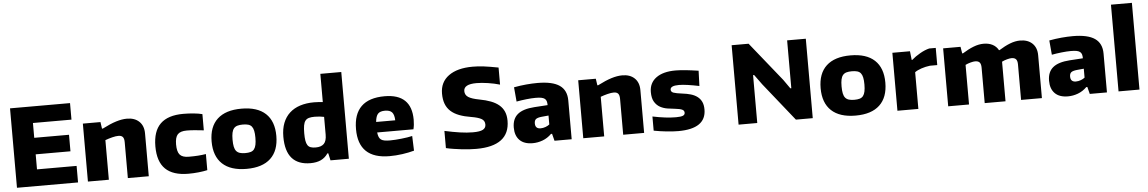

<svg xmlns="http://www.w3.org/2000/svg" viewBox="-37 -1289 10655 1782"><g transform="rotate(-5 5290.0 -398.0)"><path d="M66 -740H625V-586H266V-448H590V-294H266V-154H635V0H66Z M727 -540H891L900 -478H908Q982 -516 1037 -533Q1092 -550 1138 -550Q1210 -550 1252 -510Q1294 -470 1294 -399V0H1099V-334Q1099 -369 1086 -383.5Q1073 -398 1046 -398Q1022 -398 988 -389.5Q954 -381 922 -369V0H727Z M1663 9Q1520 9 1449.5 -59.5Q1379 -128 1379 -270Q1379 -412 1449.5 -480.5Q1520 -549 1663 -549Q1711 -549 1758 -544.5Q1805 -540 1840 -531V-380Q1796 -385 1756.5 -388.5Q1717 -392 1682 -392Q1622 -392 1597 -365Q1572 -338 1572 -272Q1572 -204 1596.5 -176Q1621 -148 1680 -148Q1730 -148 1766 -150.5Q1802 -153 1840 -159V-9Q1805 -1 1758 4Q1711 9 1663 9Z M2205 11Q2057 11 1980 -61Q1903 -133 1903 -270Q1903 -407 1980 -478.5Q2057 -550 2205 -550Q2353 -550 2429.5 -478.5Q2506 -407 2506 -270Q2506 -133 2429.5 -61Q2353 11 2205 11ZM2205 -136Q2235 -136 2255.5 -142Q2276 -148 2288 -163.5Q2300 -179 2305.5 -205Q2311 -231 2311 -270Q2311 -309 2305.5 -334.5Q2300 -360 2288 -375Q2276 -390 2255.5 -396Q2235 -402 2205 -402Q2175 -402 2154.5 -396Q2134 -390 2121.5 -375Q2109 -360 2103.5 -334.5Q2098 -309 2098 -270Q2098 -231 2103.5 -205Q2109 -179 2121.5 -164Q2134 -149 2154.5 -142.5Q2175 -136 2205 -136Z M2800 10Q2686 10 2628 -56Q2570 -122 2570 -256Q2570 -329 2591.5 -384Q2613 -439 2653.5 -476Q2694 -513 2751.5 -531.5Q2809 -550 2881 -550Q2903 -550 2923 -548.5Q2943 -547 2963 -545V-808H3158V0H2987L2972 -67H2964Q2937 -27 2897 -8.5Q2857 10 2800 10ZM2861 -131Q2912 -131 2937.5 -156.5Q2963 -182 2963 -242V-407Q2945 -411 2923 -413.5Q2901 -416 2876 -416Q2843 -416 2822 -410Q2801 -404 2788.5 -388Q2776 -372 2771 -343.5Q2766 -315 2766 -271Q2766 -230 2770.5 -203Q2775 -176 2785.5 -160Q2796 -144 2814.5 -137.5Q2833 -131 2861 -131Z M3537 9Q3248 9 3248 -267Q3248 -407 3320.5 -478Q3393 -549 3539 -549Q3789 -549 3789 -308Q3789 -259 3779 -220H3441Q3444 -194 3451 -177.5Q3458 -161 3471 -152Q3484 -143 3504.5 -139.5Q3525 -136 3555 -136Q3578 -136 3605.5 -138Q3633 -140 3661 -143Q3689 -146 3715 -150Q3741 -154 3762 -159L3767 -22Q3717 -8 3656.5 0.5Q3596 9 3537 9ZM3530 -415Q3485 -415 3465 -393.5Q3445 -372 3440 -318H3618Q3616 -371 3596 -393Q3576 -415 3530 -415Z M4345 12Q4315 12 4279.5 10Q4244 8 4207.5 3.5Q4171 -1 4134 -6.5Q4097 -12 4064 -20V-180Q4141 -163 4206.5 -153.5Q4272 -144 4327 -144Q4392 -144 4420 -159Q4448 -174 4448 -206Q4448 -243 4416.5 -260Q4385 -277 4324 -287Q4261 -297 4213.5 -315Q4166 -333 4134.5 -361.5Q4103 -390 4087.5 -430.5Q4072 -471 4072 -527Q4072 -633 4152.5 -692Q4233 -751 4377 -751Q4402 -751 4427 -749.5Q4452 -748 4480 -744.5Q4508 -741 4541 -735.5Q4574 -730 4616 -722V-563Q4565 -578 4505.5 -587Q4446 -596 4399 -596Q4280 -596 4280 -532Q4280 -495 4311.5 -475Q4343 -455 4413 -442Q4473 -431 4518.5 -413.5Q4564 -396 4594.5 -370Q4625 -344 4640.5 -308Q4656 -272 4656 -223Q4656 -106 4578 -47Q4500 12 4345 12Z M4871 5Q4791 5 4749.5 -37Q4708 -79 4708 -154Q4708 -236 4758.5 -278Q4809 -320 4915 -327L5039 -335Q5039 -357 5034.5 -371.5Q5030 -386 5018.5 -395Q5007 -404 4987 -408Q4967 -412 4934 -412Q4896 -412 4847 -406.5Q4798 -401 4755 -393L4743 -527Q4802 -538 4858 -543Q4914 -548 4963 -548Q5102 -548 5168 -502.5Q5234 -457 5234 -362V0H5074L5057 -66H5047Q5010 -29 4964 -12Q4918 5 4871 5ZM4956 -126Q4979 -126 5002 -134.5Q5025 -143 5039 -155V-238L4975 -232Q4936 -228 4921 -216Q4906 -204 4906 -176Q4906 -126 4956 -126Z M5342 -540H5506L5515 -478H5523Q5597 -516 5652 -533Q5707 -550 5753 -550Q5825 -550 5867 -510Q5909 -470 5909 -399V0H5714V-334Q5714 -369 5701 -383.5Q5688 -398 5661 -398Q5637 -398 5603 -389.5Q5569 -381 5537 -369V0H5342Z M6227 11Q6179 11 6117.5 4.5Q6056 -2 5999 -13V-145Q6062 -132 6115.5 -125.5Q6169 -119 6217 -119Q6262 -119 6281 -127Q6300 -135 6300 -154Q6300 -174 6280.5 -183.5Q6261 -193 6214 -198Q6181 -201 6144 -207Q6107 -213 6076 -230Q6045 -247 6024.5 -280.5Q6004 -314 6004 -372Q6004 -457 6068.5 -504.5Q6133 -552 6249 -552Q6272 -552 6295 -550.5Q6318 -549 6343.5 -546.5Q6369 -544 6398.5 -540Q6428 -536 6463 -531L6458 -389Q6400 -401 6351.5 -408Q6303 -415 6269 -415Q6189 -415 6189 -378Q6189 -357 6213 -348.5Q6237 -340 6293 -333Q6337 -328 6372.5 -317.5Q6408 -307 6433.5 -287.5Q6459 -268 6472.5 -239Q6486 -210 6486 -168Q6486 11 6227 11Z M6789 -740H6947L7238 -378L7297 -294H7306V-740H7480V0H7323L7040 -354L6973 -446H6963V0H6789Z M7879 11Q7731 11 7654 -61Q7577 -133 7577 -270Q7577 -407 7654 -478.5Q7731 -550 7879 -550Q8027 -550 8103.5 -478.5Q8180 -407 8180 -270Q8180 -133 8103.5 -61Q8027 11 7879 11ZM7879 -136Q7909 -136 7929.5 -142Q7950 -148 7962 -163.5Q7974 -179 7979.5 -205Q7985 -231 7985 -270Q7985 -309 7979.5 -334.5Q7974 -360 7962 -375Q7950 -390 7929.5 -396Q7909 -402 7879 -402Q7849 -402 7828.5 -396Q7808 -390 7795.5 -375Q7783 -360 7777.5 -334.5Q7772 -309 7772 -270Q7772 -231 7777.5 -205Q7783 -179 7795.5 -164Q7808 -149 7828.5 -142.5Q7849 -136 7879 -136Z M8269 -540H8433L8442 -458H8447Q8481 -488 8526.5 -514Q8572 -540 8613 -550H8674V-390H8606Q8564 -385 8525.5 -372Q8487 -359 8464 -342V0H8269Z M8742 -540H8904L8914 -478H8922Q8976 -512 9025 -531Q9074 -550 9119 -550Q9168 -550 9203 -531.5Q9238 -513 9257 -478H9262Q9316 -512 9365 -531Q9414 -550 9459 -550Q9531 -550 9573 -510Q9615 -470 9615 -399V0H9421V-330Q9421 -364 9408 -379Q9395 -394 9367 -394Q9350 -394 9324 -387Q9298 -380 9276 -369V0H9082V-330Q9082 -364 9069 -379Q9056 -394 9027 -394Q9011 -394 8984.5 -387Q8958 -380 8936 -369V0H8742Z M9858 5Q9778 5 9736.5 -37Q9695 -79 9695 -154Q9695 -236 9745.5 -278Q9796 -320 9902 -327L10026 -335Q10026 -357 10021.5 -371.5Q10017 -386 10005.5 -395Q9994 -404 9974 -408Q9954 -412 9921 -412Q9883 -412 9834 -406.5Q9785 -401 9742 -393L9730 -527Q9789 -538 9845 -543Q9901 -548 9950 -548Q10089 -548 10155 -502.5Q10221 -457 10221 -362V0H10061L10044 -66H10034Q9997 -29 9951 -12Q9905 5 9858 5ZM9943 -126Q9966 -126 9989 -134.5Q10012 -143 10026 -155V-238L9962 -232Q9923 -228 9908 -216Q9893 -204 9893 -176Q9893 -126 9943 -126Z M10329 -808H10524V0H10329Z"/></g></svg>

Font: Encode Sans Normal
Style: ExtraBold
Weight: 800
Designer: Pablo Impallari, Andres Torresi
Foundry: Pablo Impallari, Andres Torresi
Version: Version 1.000; ttfautohint (v1.00) -l 8 -r 50 -G 200 -x 14 -